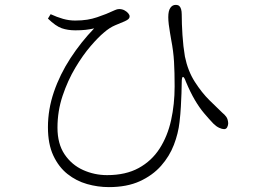

<svg xmlns="http://www.w3.org/2000/svg" viewBox="-20 -733 1040 785"><path d="M176 -657 187 -675Q213 -663 237.5 -656Q262 -649 287 -649Q315 -649 336.5 -652.5Q358 -656 377 -662.5Q396 -669 414 -676Q440 -687 449.5 -691.5Q459 -696 467 -696Q479 -696 488.5 -691Q498 -686 504 -679Q510 -672 510 -666Q510 -660 505.5 -655.5Q501 -651 490 -646Q473 -639 450.5 -629.5Q428 -620 405 -600Q383 -582 351 -545Q319 -508 288 -456Q257 -404 236 -341.5Q215 -279 215 -211Q215 -145 244 -102Q273 -59 319.5 -38Q366 -17 418 -17Q494 -17 547 -46Q600 -75 632.5 -125.5Q665 -176 679.5 -241.5Q694 -307 694 -380Q694 -437 691.5 -480.5Q689 -524 680 -570Q678 -583 675 -599.5Q672 -616 670 -633Q668 -650 668 -663Q668 -689 676.5 -701Q685 -713 698 -713Q708 -713 713 -708.5Q718 -704 720.5 -695Q723 -686 723 -674Q723 -637 726 -590Q729 -543 736 -502Q748 -443 776.5 -398.5Q805 -354 836.5 -323Q868 -292 889 -272Q898 -265 905 -255.5Q912 -246 913 -229Q913 -221 909 -213Q905 -205 896 -205Q888 -205 876 -210.5Q864 -216 852 -228Q834 -247 814.5 -270Q795 -293 776.5 -324.5Q758 -356 740 -399Q733 -419 728 -418.5Q723 -418 723 -396Q723 -377 722 -352Q721 -327 719.5 -297.5Q718 -268 714 -234Q709 -188 691 -141Q673 -94 638.5 -55Q604 -16 551.5 8Q499 32 425 32Q380 32 336 19.5Q292 7 256 -21.5Q220 -50 198 -97Q176 -144 176 -213Q176 -286 200.5 -357.5Q225 -429 268 -495Q311 -561 365 -617Q348 -613 330 -611Q312 -609 288 -609Q257 -609 232.5 -617.5Q208 -626 176 -657Z"/></svg>

Font: Noto Serif TC
Style: Regular
Weight: 200
Designer: Ryoko NISHIZUKA 西塚涼子 (kana & ideographs); Frank Grießhammer (Latin, Greek & Cyrillic); Wenlong ZHANG 张文龙 (bopomofo); San
Foundry: Adobe
Version: Version 2.001;hotconv 1.1.0;makeotfexe 2.6.0